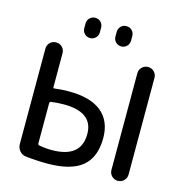

<svg xmlns="http://www.w3.org/2000/svg" viewBox="-133 -1060 1129 1190"><g transform="rotate(15 432.0 -465.0)"><path d="M582 -890V-860Q582 -839 567.5 -824.5Q553 -810 532 -810Q511 -810 496.5 -824.5Q482 -839 482 -860V-890Q482 -911 496.5 -925.5Q511 -940 532 -940Q553 -940 567.5 -925.5Q582 -911 582 -890ZM282 -890Q282 -911 296.5 -925.5Q311 -940 332 -940Q353 -940 367.5 -925.5Q382 -911 382 -890V-860Q382 -839 367.5 -824.5Q353 -810 332 -810Q311 -810 296.5 -824.5Q282 -839 282 -860ZM672 -55V-675Q672 -698 688 -714Q704 -730 727 -730Q750 -730 766 -714Q782 -698 782 -675V-55Q782 -32 766 -16Q750 0 727 0Q704 0 688 -16Q672 -32 672 -55ZM192 -355V-96Q192 -88 200 -86Q240 -78 282 -78Q470 -78 470 -231Q470 -371 282 -371Q238 -371 200 -365Q192 -363 192 -355ZM137 2Q113 -1 97.5 -20Q82 -39 82 -63V-675Q82 -698 98 -714Q114 -730 137 -730Q160 -730 176 -714Q192 -698 192 -675V-458Q192 -449 200 -451Q242 -457 292 -457Q431 -457 501.5 -399Q572 -341 572 -232Q572 -109 500.5 -49.5Q429 10 277 10Q209 10 137 2Z"/></g></svg>

Font: Rounded Mplus 1c Medium
Style: Regular
Weight: 500
Version: Version 1.059.20150529